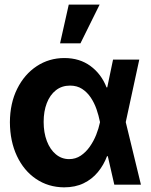

<svg xmlns="http://www.w3.org/2000/svg" viewBox="-20 -806 659 838"><path d="M259.2 11.7Q190.5 11 137.2 -25.1Q83.8 -61.3 53.8 -125.3Q23.7 -189.4 23.2 -272.5Q23.7 -355.9 55.2 -418.8Q86.6 -481.8 140.5 -517.3Q194.3 -552.7 261.1 -552.7Q327.5 -552.7 375 -517.8Q422.5 -482.8 445.1 -424.4H491.2L528.5 -274.4L595.1 0H478.9L416.2 -274.4Q410.8 -301.5 401.3 -329.2Q391.7 -356.8 376.2 -380.1Q360.7 -403.3 338.5 -417.9Q316.2 -432.4 285.7 -432.4Q249.8 -432.4 224 -412.1Q198.1 -391.7 184.3 -356Q170.5 -320.3 170.5 -273.8Q170.5 -227.1 184.5 -190.3Q198.5 -153.6 223.6 -132.7Q248.6 -111.7 281.4 -111.5Q309.9 -111.5 332.4 -126.6Q354.9 -141.7 371.8 -165.8Q388.8 -189.9 399.9 -217.9Q410.9 -245.8 416.2 -271.5L473.4 -545.9H587.9L528.5 -271.5L491.2 -124.2H447.1Q432.6 -85.5 407.2 -54.8Q381.8 -24 345.2 -6.2Q308.6 11.7 259.2 11.7ZM242.2 -617 280.1 -785.9H414.8L331.2 -617Z"/></svg>

Font: Inter Tight
Style: Regular
Weight: 400
Designer: Rasmus Andersson
Foundry: rsms
Version: Version 3.002